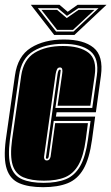

<svg xmlns="http://www.w3.org/2000/svg" viewBox="-27 -765 462 797"><path d="M415 -745 282 -620H198L101 -745H220L254 -716L295 -745ZM382 -731H298L251 -699L213 -731H130L206 -634H278ZM365 -724 276 -641H210L145 -724H210L250 -690L299 -724ZM152 12Q91 12 53 -4.5Q15 -21 1 -63.5Q-13 -106 -3 -184L35 -451Q46 -532 101 -566.5Q156 -601 238 -601Q320 -601 361.5 -567Q403 -533 392 -451L371 -299H208L205 -281H368L355 -185Q344 -106 319.5 -63.5Q295 -21 254 -4.5Q213 12 152 12ZM154 -6Q209 -6 246 -21Q283 -36 305.5 -75Q328 -114 338 -185L349 -263H196L175 -114Q173 -106 168 -106Q162 -106 164 -114L212 -458Q215 -476 221 -476Q225 -476 225 -472.5Q225 -469 223 -458L203 -317H356L375 -451Q385 -523 347.5 -553Q310 -583 236 -583Q162 -583 112 -553Q62 -523 52 -451L14 -184Q5 -114 17.5 -75Q30 -36 64.5 -21Q99 -6 154 -6ZM156 -15Q103 -15 70 -29Q37 -43 25.5 -80Q14 -117 23 -184L61 -451Q71 -518 117 -546Q163 -574 234 -574Q304 -574 340 -546.5Q376 -519 366 -451L348 -326H212L231 -458Q233 -469 231.5 -477Q230 -485 222 -485Q213 -485 209.5 -477Q206 -469 204 -458L156 -115Q155 -110 157.5 -104.5Q160 -99 167 -99Q175 -99 178.5 -104.5Q182 -110 183 -115L202 -254H338L329 -185Q320 -118 299 -81Q278 -44 243.5 -29.5Q209 -15 156 -15Z"/></svg>

Font: Alumni Sans Collegiate One
Style: Italic
Weight: 400
Italic angle: -8°
Designer: Robert E. Leuschke
Foundry: Robert E. Leuschke
Version: Version 1.100